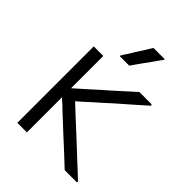

<svg xmlns="http://www.w3.org/2000/svg" viewBox="-206 -806 916 916"><g transform="rotate(45 252.0 -348.0)"><path d="M354.5 -692.4Q351.6 -688.5 347.7 -683.6Q344.7 -678.7 341.8 -674.8Q335 -665 327.1 -654.3Q320.3 -644.5 313.5 -634.8Q305.7 -625 298.8 -615.2Q292 -605.5 285.2 -595.7Q279.3 -586.9 273.4 -579.1Q267.6 -570.3 261.7 -562.5Q260.7 -562.5 259.8 -562.5Q258.8 -562.5 257.8 -562.5Q252 -562.5 246.1 -562.5Q241.2 -562.5 235.4 -562.5Q231.4 -562.5 227.5 -562.5Q223.6 -562.5 219.7 -562.5Q214.8 -562.5 209 -562.5Q204.1 -562.5 198.2 -562.5Q198.2 -563.5 197.3 -565.4Q198.2 -568.4 202.1 -574.2Q210.9 -588.9 220.7 -602.5Q229.5 -617.2 238.3 -631.8Q245.1 -641.6 251 -651.4Q256.8 -661.1 263.7 -670.9Q268.6 -679.7 273.4 -687.5Q279.3 -696.3 284.2 -704.1Q285.2 -704.1 286.1 -704.1Q287.1 -704.1 288.1 -704.1Q294.9 -704.1 301.8 -704.1Q308.6 -704.1 315.4 -704.1Q320.3 -704.1 325.2 -704.1Q330.1 -704.1 335 -704.1Q340.8 -704.1 346.7 -704.1Q352.5 -704.1 358.4 -704.1Q359.4 -703.1 360.4 -701.2Q358.4 -698.2 354.5 -692.4ZM199.2 -259.8Q229.5 -231.4 259.8 -203.1Q290 -175.8 320.3 -147.5Q341.8 -127 364.3 -106.4Q385.7 -86.9 407.2 -66.4Q425.8 -48.8 444.3 -32.2Q461.9 -15.6 480.5 2Q479.5 3.9 477.5 7.8Q474.6 7.8 467.8 7.8Q464.8 7.8 462.9 7.8Q460 7.8 458 7.8Q452.1 7.8 447.3 7.8Q441.4 7.8 436.5 7.8Q431.6 7.8 425.8 7.8Q420.9 7.8 415 7.8Q411.1 7.8 406.2 7.8Q401.4 7.8 396.5 7.8Q396.5 6.8 395.5 6.8Q394.5 5.9 394.5 5.9Q364.3 -22.5 334 -50.8Q303.7 -78.1 273.4 -106.4Q252.9 -126 232.4 -144.5Q211.9 -164.1 191.4 -182.6Q178.7 -194.3 167 -206.1Q154.3 -217.8 141.6 -228.5Q141.6 -205.1 141.6 -181.6Q141.6 -158.2 141.6 -133.8Q141.6 -115.2 141.6 -95.7Q141.6 -76.2 141.6 -57.6Q141.6 -41 141.6 -25.4Q141.6 -8.8 141.6 7.8Q139.6 7.8 138.7 7.8Q136.7 7.8 134.8 7.8Q128.9 7.8 123 7.8Q117.2 7.8 111.3 7.8Q107.4 7.8 103.5 7.8Q99.6 7.8 95.7 7.8Q91.8 7.8 86.9 7.8Q82 7.8 77.1 7.8Q77.1 5.9 77.1 3.9Q77.1 2 77.1 0Q77.1 -56.6 77.1 -113.3Q77.1 -170.9 77.1 -227.5Q77.1 -266.6 77.1 -305.7Q77.1 -344.7 77.1 -383.8Q77.1 -414.1 77.1 -445.3Q77.1 -476.6 77.1 -507.8Q79.1 -507.8 81.1 -507.8Q83 -507.8 85 -507.8Q89.8 -507.8 95.7 -507.8Q101.6 -507.8 107.4 -507.8Q111.3 -507.8 115.2 -507.8Q119.1 -507.8 123 -507.8Q127.9 -507.8 132.8 -507.8Q137.7 -507.8 141.6 -507.8Q141.6 -505.9 141.6 -503.9Q141.6 -502 141.6 -500Q141.6 -474.6 141.6 -448.2Q141.6 -422.9 141.6 -396.5Q141.6 -378.9 141.6 -361.3Q141.6 -343.8 141.6 -326.2Q141.6 -317.4 141.6 -307.6Q141.6 -298.8 141.6 -290Q168 -312.5 193.4 -335.9Q218.8 -358.4 244.1 -381.8Q264.6 -399.4 284.2 -417Q303.7 -434.6 323.2 -452.1Q338.9 -466.8 354.5 -480.5Q369.1 -494.1 384.8 -507.8Q385.7 -507.8 385.7 -507.8Q386.7 -507.8 387.7 -507.8Q395.5 -507.8 403.3 -507.8Q411.1 -507.8 418.9 -507.8Q424.8 -507.8 430.7 -507.8Q435.5 -507.8 441.4 -507.8Q448.2 -507.8 454.1 -507.8Q460.9 -507.8 467.8 -507.8Q468.8 -505.9 470.7 -501Q467.8 -499 462.9 -494.1Q431.6 -466.8 401.4 -439.5Q371.1 -412.1 339.8 -385.7Q319.3 -366.2 297.9 -347.7Q277.3 -329.1 255.9 -310.5Q249 -303.7 242.2 -297.9Q235.4 -292 228.5 -285.2Q220.7 -279.3 213.9 -272.5Q207 -266.6 199.2 -259.8Z"/></g></svg>

Font: LeFont
Style: Light
Weight: 300
Designer: Leryon MEDIA
Version: Version 1.0